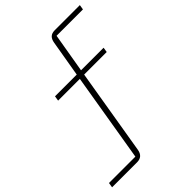

<svg xmlns="http://www.w3.org/2000/svg" viewBox="-284 -818 1137 1137"><g transform="rotate(-45 285.0 -249.0)"><path d="M-25 169H196L289 -389H107L112 -420H294L333 -649Q337 -673 350 -685.5Q363 -698 389 -698H598L593 -667H372L330 -420H519L514 -389H325L235 151Q227 200 179 200H-30Z"/></g></svg>

Font: IBM Plex Mono ExtLt
Style: Regular
Weight: 200
Monospace: yes
Designer: Mike Abbink, Paul van der Laan, Pieter van Rosmalen
Foundry: Bold Monday
Version: Version 2.3